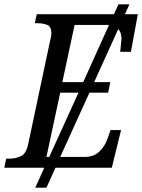

<svg xmlns="http://www.w3.org/2000/svg" viewBox="-40 -780 661 893"><path d="M-20 0 -11 -42H1Q34 -42 58 -54Q82 -66 91 -109L194 -595Q199 -612 199 -625Q199 -656 180 -664Q161 -672 134 -672H122L131 -714H490L511 -760H562L541 -714H601L569 -539H519Q520 -544 521 -557Q522 -570 523.5 -583Q525 -596 525 -599Q525 -629 510 -645L398 -398H473L463 -349H376L240 -50H353Q396 -50 421.5 -74.5Q447 -99 459 -132L474 -175H523L480 0H218L176 93H124L166 0ZM250 -398H347L467 -664Q464 -664 460 -664H307ZM176 -50H189L325 -349H240Z"/></svg>

Font: Noto Serif SemiCondensed
Style: Italic
Weight: 400
Width: 4
Italic angle: -12°
Designer: Monotype Design Team
Foundry: Monotype Imaging Inc.
Version: Version 2.013